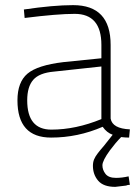

<svg xmlns="http://www.w3.org/2000/svg" viewBox="-20 -528 534 748"><path d="M429 200Q383 200 362.5 176Q342 152 342 118Q342 104 346.5 93Q351 82 361 69Q371 56 385 40Q399 23 419 -3Q396 -11 380 -34Q283 8 179 8Q48 8 48 -137Q48 -208 87 -241Q126 -274 227 -286L375 -301V-353Q375 -474 271 -474Q204 -474 76 -458L73 -491Q188 -508 265 -508Q411 -508 411 -353V-66Q418 -27 486 -24L483 8Q468 8 452 6Q431 27 408 58Q379 98 379 116Q379 134 391 149.5Q403 165 432 165Q455 165 481 159L486 192Q477 192 471 195ZM180 -23Q275 -23 375 -64V-269L190 -249Q133 -244 109.5 -217Q86 -190 86 -137Q86 -23 180 -23Z"/></svg>

Font: Storia Sans Thin
Style: Regular
Weight: 100
Designer: Accademia di Belle Arti di Urbino and others
Foundry: Accademia di Belle Arti di Urbino and others.
Version: Version 60.001;May 25, 2020;FontCreator 12.0.0.2522 64-bit